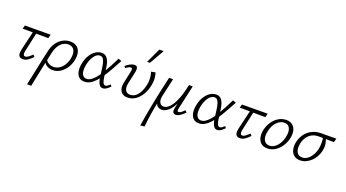

<svg xmlns="http://www.w3.org/2000/svg" viewBox="-67 -1445 4449 2467"><g transform="rotate(20 2158.0 -211.0)"><path d="M179 5Q152 5 138 -5.5Q124 -16 119.5 -33.5Q115 -51 117.5 -71.5Q120 -92 124 -112L194 -408H240L176 -116Q170 -92 170 -74.5Q170 -57 176 -47.5Q182 -38 196 -38Q218 -38 240.5 -55.5Q263 -73 290 -98L311 -73Q278 -38 246.5 -16.5Q215 5 179 5ZM44 -364 58 -411 410 -413 395 -361Z M342 289Q356 226 368.5 166.5Q381 107 393.5 47.5Q406 -12 419 -73Q432 -134 447 -200Q462 -270 496.5 -318.5Q531 -367 578.5 -392.5Q626 -418 679 -418Q733 -418 767.5 -392.5Q802 -367 814 -321Q826 -275 814 -215Q801 -152 767.5 -102Q734 -52 687.5 -23Q641 6 587 6Q556 6 530 -4Q504 -14 485.5 -32Q467 -50 457 -73L474 -99Q490 -68 519.5 -52.5Q549 -37 582 -37Q626 -37 661.5 -60Q697 -83 722 -123Q747 -163 758 -215Q773 -290 748.5 -332Q724 -374 667 -374Q630 -374 597 -354Q564 -334 539.5 -295.5Q515 -257 502 -200Q492 -155 484.5 -121.5Q477 -88 470 -54Q463 -20 453.5 24Q444 68 431 131.5Q418 195 399 289Z M1020 6Q971 6 942.5 -23Q914 -52 907 -101.5Q900 -151 913 -209Q926 -272 955.5 -319Q985 -366 1024.5 -392.5Q1064 -419 1108 -419Q1142 -419 1164 -402.5Q1186 -386 1199 -358Q1212 -330 1219.5 -293.5Q1227 -257 1231 -217Q1237 -172 1242.5 -131Q1248 -90 1259.5 -64.5Q1271 -39 1292 -39Q1307 -39 1322.5 -50.5Q1338 -62 1353 -77L1371 -55Q1352 -33 1325 -14Q1298 5 1271 5Q1245 5 1229.5 -13.5Q1214 -32 1204.5 -62Q1195 -92 1190.5 -128.5Q1186 -165 1182 -200Q1176 -252 1167.5 -292Q1159 -332 1143 -355Q1127 -378 1098 -378Q1070 -378 1044 -355.5Q1018 -333 998.5 -294.5Q979 -256 969 -206Q959 -157 963 -119.5Q967 -82 985.5 -60Q1004 -38 1036 -38Q1065 -38 1093.5 -57Q1122 -76 1151.5 -110Q1181 -144 1210.5 -192Q1240 -240 1271.5 -298Q1303 -356 1335 -422L1379 -406Q1341 -336 1306.5 -274Q1272 -212 1237.5 -160.5Q1203 -109 1169 -72Q1135 -35 1098 -14.5Q1061 6 1020 6Z M1610 8Q1548 8 1518 -35Q1488 -78 1503 -153L1539 -321Q1542 -332 1542.5 -343Q1543 -354 1538.5 -362Q1534 -370 1521 -370Q1509 -370 1492 -361.5Q1475 -353 1455 -337L1438 -359Q1468 -387 1500 -402.5Q1532 -418 1557 -418Q1580 -418 1589.5 -406Q1599 -394 1599.5 -376Q1600 -358 1596 -338L1559 -166Q1546 -104 1566.5 -70.5Q1587 -37 1630 -37Q1673 -37 1705 -62.5Q1737 -88 1759.5 -132Q1782 -176 1793 -230Q1804 -279 1800.5 -325Q1797 -371 1784 -408L1842 -419Q1854 -380 1857 -336Q1860 -292 1849 -244Q1836 -175 1802.5 -118Q1769 -61 1720.5 -26.5Q1672 8 1610 8ZM1693 -510 1787 -711H1846L1732 -510Z M1890 289Q1917 114 1952.5 -62Q1988 -238 2029 -413H2083L2025 -156Q2019 -127 2023.5 -101Q2028 -75 2044 -58.5Q2060 -42 2088 -42Q2116 -42 2145.5 -63.5Q2175 -85 2203 -129.5Q2231 -174 2256 -244.5Q2281 -315 2301 -413H2334Q2303 -267 2262 -175Q2221 -83 2173.5 -39Q2126 5 2075 5Q2063 5 2047.5 0Q2032 -5 2018.5 -16Q2005 -27 1998 -46.5Q1991 -66 1994 -95L2002 -76Q1984 9 1969.5 100.5Q1955 192 1947 282ZM2268 5Q2252 5 2241 -3.5Q2230 -12 2227 -28Q2224 -44 2229 -69L2307 -413H2352L2278 -82Q2274 -62 2277 -52Q2280 -42 2293 -42Q2310 -42 2328.5 -56Q2347 -70 2371 -94L2391 -70Q2358 -35 2327 -15Q2296 5 2268 5Z M2585 6Q2536 6 2507.5 -23Q2479 -52 2472 -101.5Q2465 -151 2478 -209Q2491 -272 2520.5 -319Q2550 -366 2589.5 -392.5Q2629 -419 2673 -419Q2707 -419 2729 -402.5Q2751 -386 2764 -358Q2777 -330 2784.5 -293.5Q2792 -257 2796 -217Q2802 -172 2807.5 -131Q2813 -90 2824.5 -64.5Q2836 -39 2857 -39Q2872 -39 2887.5 -50.5Q2903 -62 2918 -77L2936 -55Q2917 -33 2890 -14Q2863 5 2836 5Q2810 5 2794.5 -13.5Q2779 -32 2769.5 -62Q2760 -92 2755.5 -128.5Q2751 -165 2747 -200Q2741 -252 2732.5 -292Q2724 -332 2708 -355Q2692 -378 2663 -378Q2635 -378 2609 -355.5Q2583 -333 2563.5 -294.5Q2544 -256 2534 -206Q2524 -157 2528 -119.5Q2532 -82 2550.5 -60Q2569 -38 2601 -38Q2630 -38 2658.5 -57Q2687 -76 2716.5 -110Q2746 -144 2775.5 -192Q2805 -240 2836.5 -298Q2868 -356 2900 -422L2944 -406Q2906 -336 2871.5 -274Q2837 -212 2802.5 -160.5Q2768 -109 2734 -72Q2700 -35 2663 -14.5Q2626 6 2585 6Z M3147 5Q3120 5 3106 -5.5Q3092 -16 3087.5 -33.5Q3083 -51 3085.5 -71.5Q3088 -92 3092 -112L3162 -408H3208L3144 -116Q3138 -92 3138 -74.5Q3138 -57 3144 -47.5Q3150 -38 3164 -38Q3186 -38 3208.5 -55.5Q3231 -73 3258 -98L3279 -73Q3246 -38 3214.5 -16.5Q3183 5 3147 5ZM3012 -364 3026 -411 3378 -413 3363 -361Z M3522 8Q3470 8 3438 -18.5Q3406 -45 3395 -90.5Q3384 -136 3395 -193Q3409 -258 3443.5 -310Q3478 -362 3527.5 -391Q3577 -420 3632 -420Q3683 -420 3715.5 -394.5Q3748 -369 3759.5 -324.5Q3771 -280 3759 -222Q3746 -159 3712 -106.5Q3678 -54 3629 -23Q3580 8 3522 8ZM3536 -35Q3576 -35 3610 -60Q3644 -85 3668 -127Q3692 -169 3701 -219Q3716 -287 3695.5 -332.5Q3675 -378 3620 -378Q3582 -378 3548 -355.5Q3514 -333 3489 -292.5Q3464 -252 3453 -196Q3438 -123 3460.5 -79Q3483 -35 3536 -35Z M3970 8Q3918 8 3886 -18.5Q3854 -45 3843 -90.5Q3832 -136 3843 -193Q3857 -256 3892 -305Q3927 -354 3981.5 -382.5Q4036 -411 4104 -412L4316 -413L4301 -361Q4240 -362 4186 -362.5Q4132 -363 4092 -363Q4041 -363 4002 -342.5Q3963 -322 3937 -284.5Q3911 -247 3900 -196Q3886 -123 3908 -79.5Q3930 -36 3984 -36Q4024 -36 4057.5 -61Q4091 -86 4115 -127.5Q4139 -169 4149 -219Q4153 -237 4154.5 -260Q4156 -283 4156 -305Q4156 -327 4153.5 -346.5Q4151 -366 4147 -378L4182 -387Q4190 -365 4198.5 -339Q4207 -313 4209.5 -281Q4212 -249 4203 -208Q4194 -166 4173 -127Q4152 -88 4121 -58Q4090 -28 4051.5 -10Q4013 8 3970 8Z"/></g></svg>

Font: Ysabeau Office Light
Style: Italic
Weight: 300
Italic angle: -12°
Designer: Christian Thalmann (Catharsis Fonts)
Version: Version 2.001;gftools[0.9.30]; featfreeze: tnum,lnum,ss02